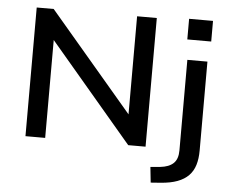

<svg xmlns="http://www.w3.org/2000/svg" viewBox="-59 -785 1255 1048"><g transform="rotate(5 568.5 -261.5)"><path d="M101 0V-705H194L666 -150H651V-705H759V0H664L194 -554H209V0ZM935 -603V-716H1066V-603ZM804 193 795 108 849 103Q896 98 920.5 75Q945 52 945 4V-492H1055V-5Q1055 40 1044.5 74.5Q1034 109 1010.5 133Q987 157 949.5 171Q912 185 858 189Z"/></g></svg>

Font: Nunito Sans 10pt SemiExpanded SemiBold
Style: Regular
Weight: 600
Width: 6
Designer: Vernon Adams
Foundry: Vernon Adams
Version: Version 3.101;gftools[0.9.27]